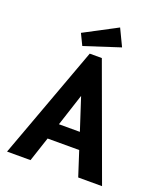

<svg xmlns="http://www.w3.org/2000/svg" viewBox="-147 -903 844 999"><g transform="rotate(20 275.0 -404.0)"><path d="M406 0 362 -136H187L142 0H12L242 -626H309L538 0ZM275 -404 217 -226H333ZM192 -650 162 -712 344 -808 389 -714Z"/></g></svg>

Font: Inconsolata SemiExpanded ExtraBold
Style: Regular
Weight: 800
Width: 6
Monospace: yes
Designer: Raph Levien, Cyreal, Brenton Simpson
Foundry: Raph Levien, Cyreal, Google
Version: Version 3.001; ttfautohint (v1.8.2.53-6de2)